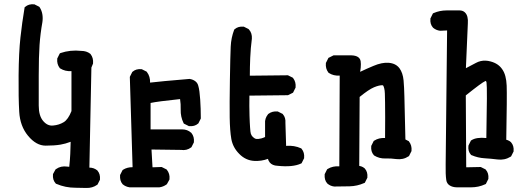

<svg xmlns="http://www.w3.org/2000/svg" viewBox="-20 -759 2540 922"><path d="M342.8 142.6Q293.9 142.6 251 124L249 123.5L247.6 122.1Q231.9 105 234.4 79.1V77.1L235.4 75.2L246.1 55.7L247.6 53.7L249.5 52.7Q272 36.6 302.7 41L312.5 42Q315.9 11.7 317.4 -19.5Q318.8 -48.8 319.3 -78.1Q293.9 -68.4 270.5 -64.5Q241.2 -59.6 199.2 -59.6Q153.8 -59.6 114.7 -106.9Q76.2 -153.3 72.3 -222.2Q68.4 -287.6 69.3 -397.5Q70.3 -507.3 78.1 -578.6Q85.9 -649.9 97.7 -720.2L98.1 -723.6L101.1 -726.1Q117.7 -740.7 143.6 -738.3H145.5L147 -737.3L166.5 -727.5L168.9 -726.1L170.4 -724.1Q180.2 -709 183.3 -690.9Q186.5 -672.9 183.6 -652.8Q173.8 -598.6 169.9 -543Q168 -515.1 167 -478.5Q166 -441.9 166 -396.5V-252Q166 -202.1 188 -177.2Q198.7 -165 210.4 -159.9Q222.2 -154.8 234.9 -156.2Q263.7 -158.7 286.1 -172.4Q307.1 -185.1 323.2 -225.6V-417.5Q293 -415.5 269.5 -430.2L267.6 -431.2L266.6 -432.6Q252.4 -451.2 254.9 -476.6V-478.5L255.9 -480L265.6 -499.5L267.6 -502.9L271 -504.4Q293.5 -512.2 318.8 -514.9Q344.2 -517.6 370.6 -514.6Q382.8 -514.6 393.6 -511.2Q404.3 -507.8 413.1 -501L414.1 -500L415 -499Q429.2 -480.5 426.8 -455.1V-453.6L426.3 -452.6L418.9 -434.6L409.2 45.9Q430.2 45.9 446.3 58.6L447.3 59.1L447.8 60.1Q462.4 76.7 460 102.5V104.5L459 106L449.2 125.5L448.2 127.4L445.8 128.9Q423.8 144.5 394 143.6Q368.2 142.6 342.8 142.6Z M602.5 140.6Q596.2 139.6 590.6 137.9Q585 136.2 579.8 133.3Q574.7 130.4 569.8 126.5L569.3 126L568.8 125.5Q561.5 117.2 558.6 106.4Q555.7 95.7 556.6 83V81.1L557.6 79.6L567.4 60.1L568.8 57.6L570.8 56.2Q590.8 43.5 616.7 43.9L603.5 -387.2V-389.6L604.5 -392.1L614.3 -411.6L615.2 -413.6L616.7 -414.6Q633.3 -429.2 659.2 -426.8H661.1L662.6 -425.8L682.1 -416L684.1 -415L685.5 -413.1Q693.8 -402.3 697.5 -389.4Q701.2 -376.5 700.7 -362.3Q724.1 -365.2 770.8 -369.6Q817.4 -374 888.7 -379.9H890.1H891.1Q906.7 -377.4 917.7 -369.1Q928.7 -360.8 932.1 -347.2Q935.5 -335.9 937.7 -319.3Q939.9 -302.7 941.4 -280.8Q944.3 -237.8 944.3 -192.4V-189.9L943.4 -188L933.6 -168.5L932.6 -166.5L931.2 -165.5Q914.6 -150.9 888.7 -153.3H886.7L885.3 -154.3L865.7 -164.1L862.8 -165.5L861.3 -168.5Q846.7 -198.2 847.7 -232.9Q848.6 -258.8 844.7 -283.2Q737.3 -272 703.1 -264.6V-137.7H854.5Q860.8 -137.7 866.7 -136.7Q872.6 -135.7 877.9 -133.8Q883.3 -131.8 888.4 -128.7Q893.6 -125.5 897.9 -121.6L898.9 -121.1L899.4 -120.1Q913.6 -102.5 911.1 -77.1V-75.2L910.2 -73.7L900.4 -54.2L899.4 -52.2L897.5 -50.8Q887.2 -43 875 -40Q862.8 -37.1 849.6 -39.1L707.5 -41L712.4 44.4L753.4 43H755.9L758.3 43.9L777.8 53.7L779.8 54.7L781.2 56.2Q796.4 75.2 793.9 100.6V102.5L793 104.5L782.2 124L780.8 126L779.3 127Q763.7 138.2 745.1 140.6H744.6H744.1H603.5H603Z M1312 37.1Q1300.3 36.6 1291 32.7Q1281.7 28.8 1275.6 21.5Q1269.5 14.2 1266.6 3.9Q1234.9 15.6 1201.2 13.7Q1180.7 12.7 1162.4 4.2Q1144 -4.4 1128.9 -20Q1098.1 -50.8 1090.8 -91.8Q1084 -130.9 1083 -195.3Q1082.5 -227.1 1082.8 -272.2Q1083 -317.4 1084 -376Q1085.9 -493.7 1087.9 -535.2Q1088.9 -556.6 1093 -576.7Q1097.2 -596.7 1104 -614.7L1105 -617.2L1106.9 -618.7Q1123.5 -633.3 1149.4 -630.9H1151.4L1152.8 -629.9L1172.4 -620.1L1173.8 -619.1L1175.3 -617.7Q1183.6 -608.4 1187 -597.2Q1190.4 -585.9 1189.5 -573.2Q1183.6 -528.3 1181.6 -481.4Q1180.7 -460.4 1180.2 -439Q1179.7 -417.5 1179.7 -395.5L1360.4 -397.5H1362.8L1364.7 -396.5L1384.3 -386.7L1386.2 -385.7L1387.7 -383.8Q1401.9 -365.2 1399.4 -339.8V-337.9L1398.4 -336.4L1388.7 -316.9L1387.2 -314L1384.3 -312.5L1364.7 -302.7L1362.8 -301.8H1360.4L1177.7 -299.8Q1176.8 -249.5 1178.2 -203.1Q1178.7 -186 1179.4 -171.9Q1180.2 -157.7 1180.9 -146.5Q1181.6 -135.3 1182.6 -127Q1183.6 -116.2 1188.5 -108.4Q1193.4 -100.6 1202.1 -95.2Q1205.6 -92.8 1210.2 -92Q1214.8 -91.3 1220.9 -91.8Q1227.1 -92.3 1235.4 -94.5Q1243.7 -96.7 1252.9 -101.1V-176.8V-177.2V-177.7Q1253.9 -184.1 1255.6 -189.7Q1257.3 -195.3 1260.3 -200.4Q1263.2 -205.6 1267.1 -210.4L1267.6 -211.4L1268.6 -211.9Q1287.1 -226.1 1312.5 -223.6H1314.5L1315.9 -222.7L1335.4 -212.9L1337.4 -211.9L1338.4 -210.4Q1345.7 -202.1 1348.6 -191.7Q1351.6 -181.2 1350.6 -168.5L1354 -58.6Q1393.6 -61.5 1425.3 -46.9L1427.2 -45.9L1428.7 -43.9Q1442.9 -26.4 1440.4 -1V1L1439.5 2.4L1429.7 22L1428.2 24.9L1425.3 26.4Q1385.7 44.9 1312 37.1Z M1585 136.7Q1575.7 135.7 1567.4 132.1Q1559.1 128.4 1552.2 122.6L1551.8 122.1L1551.3 121.6Q1543.9 113.3 1541 102.5Q1538.1 91.8 1539.1 79.1V77.1L1540 75.7L1549.8 56.2L1551.3 53.7L1553.7 52.2Q1577.6 37.6 1609.4 39.6L1611.3 -396Q1581.5 -394 1559.1 -408.7L1557.6 -409.7L1556.6 -411.1Q1542.5 -429.7 1544.9 -455.1V-457L1545.9 -458.5L1555.7 -478L1557.1 -481L1560.1 -482.4L1579.6 -492.2L1581.5 -493.2H1584H1668Q1707.5 -491.7 1711.9 -464.8Q1712.9 -459 1712.9 -451.2Q1712.9 -443.4 1712.2 -434.3Q1711.4 -425.3 1709.5 -414.1Q1726.1 -421.9 1741.7 -429Q1757.3 -436 1772.9 -442.4Q1814 -460 1846.7 -457.5Q1857.9 -456.5 1867.4 -453.4Q1877 -450.2 1884.8 -444.6Q1892.6 -439 1898.4 -431.2Q1914.6 -408.7 1918 -373Q1920.9 -339.4 1921.9 -296.4Q1922.9 -254.9 1926.8 -89.4L1940.9 -82L1942.9 -81.1L1944.3 -79.1Q1958.5 -60.5 1956.1 -35.2V-33.2L1955.1 -31.7L1945.3 -12.2L1944.3 -9.8L1941.9 -8.3Q1928.7 0.5 1914.1 3.7Q1899.4 6.8 1883.3 4.9Q1856 1 1830.6 2Q1801.3 2.9 1776.9 -12.2L1775.9 -13.2L1774.9 -14.2Q1760.3 -30.8 1762.7 -56.6V-58.6L1763.7 -60.1L1773.4 -79.6L1774.4 -82L1776.9 -83.5Q1799.3 -98.1 1829.1 -96.2Q1829.6 -152.3 1829.6 -194.8Q1829.6 -237.3 1829.1 -266.1Q1828.6 -294.9 1828.1 -310.1Q1827.6 -325.2 1825 -335Q1822.3 -344.7 1820.6 -347.2Q1818.8 -349.6 1817.4 -349.6Q1801.8 -350.6 1775.9 -339.8Q1750.5 -329.1 1707 -293.5L1705.1 37.6Q1710.4 38.6 1714.8 40Q1719.2 41.5 1723.1 43.7Q1727.1 45.9 1731 49.3L1731.4 49.8L1731.9 50.3Q1746.6 66.9 1744.1 92.8V94.7L1743.2 96.2L1733.4 115.7L1731.9 118.7L1728.5 120.1Q1695.3 134.8 1658.7 135.7Q1623 136.7 1585.9 136.7H1585.4Z M2173.8 140.6Q2152.8 140.1 2139.2 131.3Q2125.5 122.6 2123 105.5Q2119.1 78.6 2120.1 30.3Q2121.1 -17.1 2127 -612.8L2094.2 -611.3H2093.3H2092.8Q2074.2 -613.8 2060.1 -625.5L2059.6 -626L2059.1 -626.5Q2044.4 -643.1 2046.9 -668.9V-670.9L2047.9 -672.4L2057.6 -691.9L2059.1 -694.8L2062.5 -696.3Q2091.8 -709 2125 -709H2187.5Q2202.6 -708.5 2211.9 -700Q2221.2 -691.4 2224.6 -677.7Q2228 -664.1 2226.6 -646L2217.3 -431.6Q2242.7 -444.8 2265.6 -457Q2276.4 -462.9 2288.1 -465.6Q2299.8 -468.3 2311.8 -467.8Q2323.7 -467.3 2335.9 -463.9Q2354.5 -459 2368.7 -449.5Q2382.8 -439.9 2392.1 -425.8Q2411.1 -398.9 2413.1 -347.7Q2415 -299.8 2411.1 -87.9Q2414.1 -87.4 2417 -86.2Q2419.9 -85 2422.6 -83.7Q2425.3 -82.5 2428 -80.8Q2430.7 -79.1 2433.1 -76.7L2433.6 -76.2L2434.1 -75.7Q2448.7 -59.1 2446.3 -33.2V-31.2L2445.3 -29.8L2435.5 -10.3L2434.1 -7.8L2431.6 -6.3Q2403.3 11.2 2369.1 6.8Q2337.9 2.9 2307.1 1Q2290.5 0 2275.1 -3.7Q2259.8 -7.3 2245.1 -13.7L2243.2 -14.2L2241.7 -15.6Q2226.1 -32.7 2229.5 -59.1L2230 -60.5L2230.5 -62L2240.2 -81.5L2241.2 -84L2243.7 -85.4Q2267.6 -101.1 2315.4 -96.2Q2320.3 -341.3 2316.4 -361.3Q2316.4 -363.3 2315.9 -364.7Q2315.4 -366.2 2314.9 -367.2Q2314 -370.1 2313.5 -370.4Q2313 -370.6 2309.6 -369.1Q2295.4 -363.8 2216.8 -300.8L2218.8 44.4L2285.6 43H2288.1L2290.5 43.9L2310.1 53.7L2312 54.7L2313 56.2Q2327.6 72.8 2325.2 98.6V100.6L2324.2 102.1L2314.5 121.6L2313 124.5L2309.6 126Q2278.3 140.6 2241.7 140.6Z"/></svg>

Font: NaikaiFont
Style: Bold
Weight: 700
Version: Version 1.89